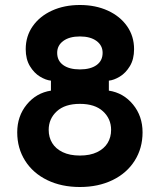

<svg xmlns="http://www.w3.org/2000/svg" viewBox="-20 -739 640 769"><path d="M391 -527.4Q391 -557 366.5 -575Q342 -593 300 -593Q258 -593 233.5 -575Q209 -557 209 -527.4Q209 -495.8 233.2 -478.4Q257.4 -461 300 -461Q342.6 -461 366.8 -478.4Q391 -495.8 391 -527.4ZM175 -218.8Q175 -189.2 189 -166.2Q203 -143.2 231.1 -129.6Q259.2 -116 300 -116Q340.8 -116 368.9 -129.6Q397 -143.2 411 -166.2Q425 -189.2 425 -218.8Q425 -263.2 392.6 -293.1Q360.2 -323 300 -323Q239.8 -323 207.4 -293.1Q175 -263.2 175 -218.8ZM49 -209Q49 -273.8 87.2 -320.4Q125.4 -367 184 -376V-416Q163.6 -418 140 -432.3Q116.4 -446.6 99.7 -474.3Q83 -502 83 -542Q83 -594 111 -634Q139 -674 188.2 -696.5Q237.4 -719 300 -719Q362.6 -719 411.8 -696.5Q461 -674 489 -634Q517 -594 517 -542Q517 -502 500.3 -474.3Q483.6 -446.6 460 -432.3Q436.4 -418 416 -416V-376Q474.6 -367 512.8 -320.4Q551 -273.8 551 -209Q551 -145.2 519.3 -95.2Q487.6 -45.2 430.6 -17.6Q373.6 10 300 10Q226.4 10 169.4 -17.6Q112.4 -45.2 80.7 -95.2Q49 -145.2 49 -209Z"/></svg>

Font: Fliege Mono Thin
Style: Regular
Weight: 100
Version: Version 0.020;Glyphs 3.3 (3306)